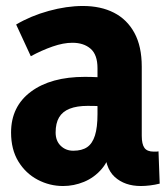

<svg xmlns="http://www.w3.org/2000/svg" viewBox="-20 -605 560 642"><path d="M330 -114H354Q345 -69 320 -40Q295 -11 261 3Q227 17 191 17Q146 17 106 -4Q66 -25 41.5 -65Q17 -105 17 -162Q17 -249 83.5 -298.5Q150 -348 264 -348Q284 -348 316.5 -346.5Q349 -345 372 -340V-244Q347 -248 324.5 -249.5Q302 -251 273 -251Q237 -251 213 -241.5Q189 -232 177.5 -212.5Q166 -193 166 -162Q166 -134 183 -117.5Q200 -101 225 -101Q254 -101 271.5 -113Q289 -125 297.5 -152Q306 -179 306 -223V-377Q306 -422 283 -442Q260 -462 222 -462Q192 -462 156 -449.5Q120 -437 83 -417L34 -523Q83 -552 143 -568.5Q203 -585 257 -585Q317 -585 361 -562.5Q405 -540 429.5 -495Q454 -450 454 -382V-151Q454 -123 463 -110.5Q472 -98 494 -98Q497 -98 501.5 -98Q506 -98 510 -99L514 9Q498 13 481.5 15Q465 17 451 17Q397 17 363.5 -13.5Q330 -44 330 -114Z"/></svg>

Font: Yaldevi ExtraLight
Style: Bold
Weight: 700
Version: Version 1.100